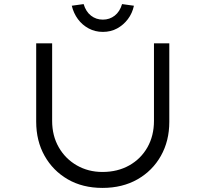

<svg xmlns="http://www.w3.org/2000/svg" viewBox="-20 -912 1006 939"><path d="M481 7Q384 7 311.5 -35Q239 -77 198 -150Q157 -223 157 -317V-700H235V-321Q235 -248 267.5 -191.5Q300 -135 356 -103Q412 -71 481 -71Q555 -71 612 -103Q669 -135 701 -191.5Q733 -248 733 -321V-700H808V-316Q808 -223 767 -150Q726 -77 652.5 -35Q579 7 481 7ZM483 -756Q445 -756 413.5 -773Q382 -790 361 -818.5Q340 -847 331 -884L389 -892Q400 -855 425 -835.5Q450 -816 483 -816Q516 -816 541 -835.5Q566 -855 577 -892L635 -884Q627 -847 605.5 -818.5Q584 -790 553 -773Q522 -756 483 -756Z"/></svg>

Font: Lexend Peta Light
Style: Regular
Weight: 300
Version: Version 1.007